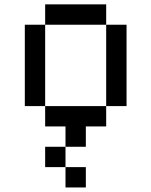

<svg xmlns="http://www.w3.org/2000/svg" viewBox="-20 -565 676 858"><path d="M181.8 -545.5V-454.5H454.5V-545.5ZM454.5 -454.5V-90.9H545.5V-454.5ZM90.9 -454.5V-90.9H181.8V-454.5ZM181.8 -90.9V0H272.7V90.9H363.6V0H454.5V-90.9ZM181.8 90.9V181.8H272.7V90.9ZM272.7 181.8V272.7H363.6V181.8Z"/></svg>

Font: Departure Mono
Style: Regular
Weight: 400
Monospace: yes
Designer: Helena Zhang
Version: Version 1.500;Glyphs 3.3.1 (3343)